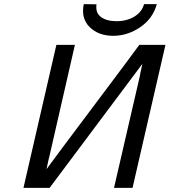

<svg xmlns="http://www.w3.org/2000/svg" viewBox="-20 -912 824 933"><path d="M387 -892 449 -891Q443 -850 470.5 -829.5Q498 -809 547 -809Q596 -809 633 -831.5Q670 -854 680 -892H742Q723 -822 661.5 -780Q600 -738 530 -738Q459 -738 416 -780Q373 -822 387 -892ZM94 1 254 -694H344L220 -152Q220 -151 219 -147.5Q218 -144 217 -141L206 -90Q255 -157 432 -392.5Q609 -628 657 -694H784L624 1H534L659 -540Q661 -546 661 -552L672 -602L221 1Z"/></svg>

Font: Coval
Style: Book Italic
Weight: 350
Foundry: Context Ltd
Version: Version 001.000